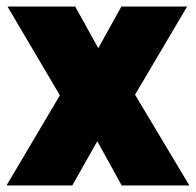

<svg xmlns="http://www.w3.org/2000/svg" viewBox="-37 -570 602 590"><path d="M-17 0 147 -277 -14 -550H194L265 -422L336 -550H538L378 -279L545 0H337L262 -136L185 0Z"/></svg>

Font: Encode Sans Condensed Black
Style: Regular
Weight: 900
Width: 3
Designer: Multiple Designers
Foundry: Impallari Type
Version: Version 3.000; ttfautohint (v1.8.3) -l 8 -r 50 -G 200 -x 14 